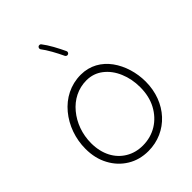

<svg xmlns="http://www.w3.org/2000/svg" viewBox="-291 -1170 1327 1327"><g transform="rotate(-45 372.5 -506.0)"><path d="M360.4 19.5C547.4 19.5 686.5 -132.3 686.5 -334C686.5 -421.9 660.6 -508.8 612.3 -575.7C563.5 -642.1 492.7 -685.1 402.3 -685.1C302.2 -685.1 217.8 -639.6 157.7 -567.4C97.2 -494.6 63 -398.9 63 -299.3C63 -237.3 75.7 -182.6 101.6 -134.8C127.4 -86.4 162.6 -48.8 207.5 -21.5C252 5.9 303.2 19.5 360.4 19.5ZM360.4 -34.7C314 -34.7 272.5 -45.4 235.8 -67.4C162.6 -110.8 118.2 -192.4 118.2 -299.3C118.2 -387.7 148.4 -469.7 199.7 -531.2C250.5 -592.8 321.8 -629.9 402.3 -629.9C448.2 -629.9 488.3 -616.2 522.9 -589.4C557.6 -562.5 584.5 -526.4 603.5 -481.4C622.6 -436.5 632.3 -387.2 632.3 -334C632.3 -274.9 620.6 -223.1 596.7 -178.2C548.8 -88.4 463.4 -34.7 360.4 -34.7ZM334 -1028.8C327.6 -1022.9 327.6 -1016.1 327.6 -1014.2C327.6 -1010.7 328.6 -1007.3 331.1 -1004.4C344.2 -987.3 359.4 -964.4 375.5 -935.5C391.6 -906.7 405.3 -879.9 416.5 -855.5C420.4 -847.2 428.7 -845.2 432.6 -845.2C435.1 -845.2 437 -845.7 439.5 -846.7C447.8 -850.1 449.7 -858.9 449.7 -863.3C449.7 -865.7 449.2 -867.7 448.2 -869.6C436.5 -895 422.4 -922.4 406.2 -952.1C389.6 -981.9 373.5 -1006.3 358.4 -1025.9C352.5 -1033.2 345.7 -1032.2 344.2 -1032.2C340.3 -1032.2 336.9 -1031.2 334 -1028.8Z"/></g></svg>

Font: Mikhak Light
Style: Regular
Weight: 300
Designer: Amin Abedi
Version: Version 3.2